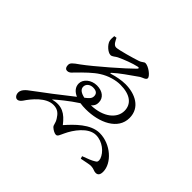

<svg xmlns="http://www.w3.org/2000/svg" viewBox="-169 -1023 1338 1338"><g transform="rotate(45 500.0 -354.0)"><path d="M391 -337C391 -364 415 -382 444 -382C481 -382 492 -365 492 -344C492 -323 481 -311 451 -288C413 -296 391 -312 391 -337ZM295 -739C293 -723 293 -704 296 -692C304 -663 343 -627 370 -627C386 -627 402 -645 417 -652C459 -672 519 -695 560 -704C574 -707 577 -701 568 -691C516 -638 344 -488 267 -432C221 -400 209 -389 209 -370C209 -343 222 -335 234 -335C251 -335 263 -346 272 -357C326 -413 373 -458 413 -483C461 -514 519 -530 564 -530C663 -530 714 -488 714 -421C714 -348 641 -286 521 -283C537 -297 547 -312 546 -336C546 -381 509 -411 453 -411C398 -411 353 -373 353 -331C353 -295 376 -271 410 -256C369 -224 325 -190 274 -150C224 -112 156 -62 132 -43C103 -18 99 0 99 12C99 36 114 52 128 52C145 52 155 39 163 29C180 3 204 -28 234 -55C264 -81 297 -101 335 -101C379 -101 400 -77 417 -50C438 -18 430 -3 445 11C458 23 479 35 493 35C510 35 514 15 528 -13C555 -72 618 -162 693 -162C757 -162 814 -114 830 -67C836 -45 832 -35 818 -28C800 -16 767 -3 728 11L734 30C773 23 802 15 820 15C851 16 857 27 877 27C899 27 909 12 909 -16C909 -100 811 -190 701 -190C612 -190 532 -106 480 -47C430 -112 383 -141 300 -120C329 -146 391 -198 459 -242C477 -239 496 -238 515 -238C647 -238 774 -296 774 -411C774 -514 682 -558 587 -558C549 -558 500 -548 469 -538C457 -533 454 -538 464 -546C497 -577 561 -622 623 -665C639 -675 668 -680 668 -697C668 -719 612 -760 582 -760C568 -760 564 -746 535 -737C499 -725 386 -692 360 -692C335 -692 323 -726 314 -742Z"/></g></svg>

Font: Source Han Serif K
Style: Regular
Weight: 400
Designer: Ryoko NISHIZUKA 西塚涼子 (kana & ideographs); Frank Grießhammer (Latin, Greek & Cyrillic); Wenlong ZHANG 张文龙 (bopomofo); San
Foundry: Adobe Systems Incorporated
Version: Version 1.001;PS 1.001;hotconv 16.6.54;makeotf.lib2.5.65590